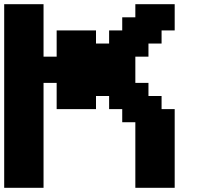

<svg xmlns="http://www.w3.org/2000/svg" viewBox="-20 -895 977 915"><path d="M625 0H812.5V-375H750V-437.5H687.5V-500H625V-625H687.5V-687.5H750V-750H812.5V-875H625V-812.5H562.5V-750H500V-687.5H437.5V-750H250V-625H187.5V-875H0V0H187.5V-500H250V-375H437.5V-437.5H500V-375H562.5V-312.5H625Z"/></svg>

Font: Faithful 32x
Style: Semibold
Weight: 400
Foundry: Faithful Resource Pack
Version: Version 1.0; January 27, 2023